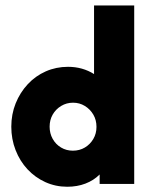

<svg xmlns="http://www.w3.org/2000/svg" viewBox="-20 -687 561 717"><path d="M231.2 10.4Q187.5 10.4 149.3 -6.9Q111.1 -24.3 82.6 -54.9Q54.2 -85.4 38.2 -126.4Q22.2 -167.4 22.2 -213.9Q22.2 -260.4 38.5 -301Q54.9 -341.7 83.7 -372.6Q112.5 -403.5 151 -420.5Q189.6 -437.5 234 -437.5Q261.1 -437.5 285.8 -430.6Q310.4 -423.6 331.2 -410.4V-666.7H481.2V0H352.1V-35.4Q329.9 -13.2 299 -1.4Q268.1 10.4 231.2 10.4ZM252.1 -124.3Q277.1 -124.3 296.9 -136.1Q316.7 -147.9 328.5 -168.1Q340.3 -188.2 340.3 -213.2Q340.3 -238.9 328.5 -259Q316.7 -279.2 296.9 -291.3Q277.1 -303.5 252.8 -303.5Q228.5 -303.5 208.3 -291.3Q188.2 -279.2 176.7 -259Q165.3 -238.9 165.3 -213.9Q165.3 -188.9 176.7 -168.4Q188.2 -147.9 208 -136.1Q227.8 -124.3 252.1 -124.3Z"/></svg>

Font: Afacad Flux ExtraBold
Style: Regular
Weight: 800
Designer: Kristian Moeller
Foundry: Dicotype
Version: Version 1.100